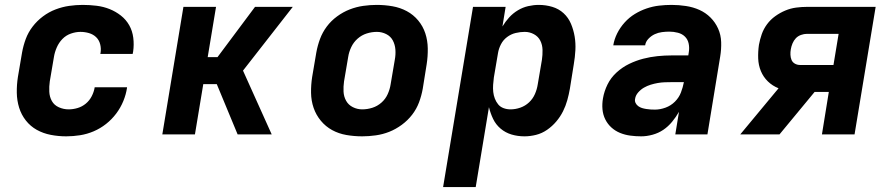

<svg xmlns="http://www.w3.org/2000/svg" viewBox="-20 -548 3640 783"><path d="M250 8Q218 8 187 2Q156 -4 130 -18.5Q104 -33 85.5 -56.5Q67 -80 58 -109Q49 -138 48.5 -170Q48 -202 53 -234L70 -334Q75 -362 85 -389Q95 -416 113 -439.5Q131 -463 155 -481Q179 -499 206.5 -509.5Q234 -520 262 -524Q290 -528 317 -528Q346 -528 374 -524.5Q402 -521 427 -511Q452 -501 473 -484.5Q494 -468 507 -445Q520 -422 523.5 -394Q527 -366 523 -338L521 -328H389L390 -332Q393 -350 388.5 -367.5Q384 -385 372 -396.5Q360 -408 343 -413Q326 -418 308 -418Q289 -418 269 -411Q249 -404 234.5 -389Q220 -374 211.5 -354.5Q203 -335 200 -316L183 -216Q180 -195 181 -174Q182 -153 191.5 -136Q201 -119 220 -110.5Q239 -102 260 -102Q278 -102 296.5 -107.5Q315 -113 330 -125.5Q345 -138 354 -155.5Q363 -173 366 -191V-192H498V-190Q494 -163 483 -136Q472 -109 454 -85Q436 -61 412.5 -42.5Q389 -24 362 -12.5Q335 -1 306.5 3.5Q278 8 250 8Z M1088 0H949L864 -205H809L775 0H642L728 -520H861L827 -315H867L1020 -520H1174L971 -260Z M1457 8Q1424 8 1392.5 2.5Q1361 -3 1334.5 -17.5Q1308 -32 1288.5 -55.5Q1269 -79 1259 -108Q1249 -137 1248.5 -169.5Q1248 -202 1253 -234L1270 -334Q1275 -362 1285 -389Q1295 -416 1312.5 -439.5Q1330 -463 1354.5 -481Q1379 -499 1406 -509.5Q1433 -520 1461 -524Q1489 -528 1516 -528Q1549 -528 1580.5 -522.5Q1612 -517 1639 -502.5Q1666 -488 1685.5 -464.5Q1705 -441 1714.5 -412Q1724 -383 1724.5 -350.5Q1725 -318 1720 -286L1704 -186Q1699 -158 1689 -131Q1679 -104 1661 -80.5Q1643 -57 1618.5 -39Q1594 -21 1567.5 -10.5Q1541 0 1512.5 4Q1484 8 1457 8ZM1457 -102Q1478 -102 1498.5 -108.5Q1519 -115 1535.5 -129.5Q1552 -144 1561 -164Q1570 -184 1573 -204L1590 -304Q1594 -325 1592.5 -345.5Q1591 -366 1582 -383Q1573 -400 1555 -409Q1537 -418 1517 -418Q1496 -418 1475.5 -411.5Q1455 -405 1438.5 -390.5Q1422 -376 1412.5 -356Q1403 -336 1400 -316L1383 -216Q1380 -195 1381 -174.5Q1382 -154 1391.5 -137Q1401 -120 1419 -111Q1437 -102 1457 -102Z M1787 215 1909 -520H2042L2029 -440Q2041 -460 2056.5 -477Q2072 -494 2092 -506Q2112 -518 2134 -523Q2156 -528 2177 -528Q2206 -528 2232.5 -520Q2259 -512 2278.5 -494Q2298 -476 2308.5 -451Q2319 -426 2323.5 -399Q2328 -372 2326.5 -343.5Q2325 -315 2320 -286L2304 -186Q2300 -163 2293.5 -139.5Q2287 -116 2276 -94Q2265 -72 2248.5 -52.5Q2232 -33 2211 -18.5Q2190 -4 2166 2Q2142 8 2119 8Q2091 8 2066 0.5Q2041 -7 2021.5 -23.5Q2002 -40 1991 -63Q1980 -86 1974 -111L1920 215ZM2062 -102Q2082 -102 2102 -109Q2122 -116 2137.5 -130.5Q2153 -145 2161.5 -164.5Q2170 -184 2173 -204L2190 -304Q2193 -324 2192.5 -344.5Q2192 -365 2183.5 -382Q2175 -399 2157.5 -408.5Q2140 -418 2120 -418Q2102 -418 2083 -413.5Q2064 -409 2048 -397Q2032 -385 2023 -367.5Q2014 -350 2011 -332L1994 -232Q1992 -217 1991 -202Q1990 -187 1991.5 -173Q1993 -159 1998 -146Q2003 -133 2011.5 -122.5Q2020 -112 2033.5 -107Q2047 -102 2062 -102Z M2595 8Q2572 8 2550 5Q2528 2 2508.5 -6Q2489 -14 2473.5 -28Q2458 -42 2448.5 -61Q2439 -80 2437 -102Q2435 -124 2439 -147Q2444 -176 2457.5 -203.5Q2471 -231 2494.5 -252.5Q2518 -274 2546 -287.5Q2574 -301 2603 -308.5Q2632 -316 2661 -319Q2690 -322 2719 -322H2787L2789 -335Q2792 -353 2788.5 -370Q2785 -387 2773.5 -398.5Q2762 -410 2744.5 -414.5Q2727 -419 2710 -419Q2695 -419 2679.5 -417Q2664 -415 2650 -408.5Q2636 -402 2624.5 -390Q2613 -378 2611 -363H2481Q2485 -388 2497 -412Q2509 -436 2527.5 -456.5Q2546 -477 2569 -491Q2592 -505 2617 -513.5Q2642 -522 2667.5 -525Q2693 -528 2719 -528Q2748 -528 2777.5 -523.5Q2807 -519 2832.5 -507.5Q2858 -496 2877.5 -476.5Q2897 -457 2908.5 -431.5Q2920 -406 2921 -376.5Q2922 -347 2917 -317L2865 0H2734L2749 -92Q2737 -71 2721 -51.5Q2705 -32 2685 -18.5Q2665 -5 2641 1.5Q2617 8 2595 8ZM2651 -101Q2672 -101 2694 -109Q2716 -117 2732.5 -133.5Q2749 -150 2757 -171Q2765 -192 2769 -213H2719Q2705 -213 2691 -212.5Q2677 -212 2662.5 -209.5Q2648 -207 2633.5 -202.5Q2619 -198 2606 -190.5Q2593 -183 2582.5 -171Q2572 -159 2570 -145Q2568 -136 2572 -128Q2576 -120 2583 -115Q2590 -110 2598 -107.5Q2606 -105 2615.5 -103.5Q2625 -102 2633.5 -101.5Q2642 -101 2651 -101Z M2999 0 3155 -188Q3130 -198 3111.5 -216Q3093 -234 3083 -258Q3073 -282 3072 -309.5Q3071 -337 3075 -365Q3079 -387 3086.5 -408.5Q3094 -430 3108 -449Q3122 -468 3141.5 -482Q3161 -496 3182.5 -505Q3204 -514 3226.5 -517Q3249 -520 3271 -520H3551L3465 0H3332L3360 -173H3302L3159 0ZM3243 -283H3379L3400 -410H3271Q3259 -410 3246.5 -405.5Q3234 -401 3225.5 -392Q3217 -383 3212 -371Q3207 -359 3205 -347Q3203 -336 3203.5 -324.5Q3204 -313 3208 -303.5Q3212 -294 3221.5 -288.5Q3231 -283 3243 -283Z"/></svg>

Font: Iosevka XBd Ex Obl
Style: Regular
Weight: 800
Width: 7
Italic angle: -9°
Monospace: yes
Designer: Belleve Invis
Foundry: Belleve Invis
Version: Version 32.5.0; ttfautohint (v1.8.4)